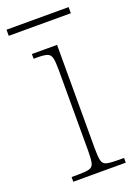

<svg xmlns="http://www.w3.org/2000/svg" viewBox="-146 -714 534 767"><g transform="rotate(-20 121.5 -331.0)"><path d="M28 0V-20H53Q87 -20 102.5 -24Q118 -28 122 -44Q126 -60 126 -95V-440Q126 -475 122 -491Q118 -507 104 -511.5Q90 -516 61 -516H47V-536H154V-95Q154 -60 158 -44Q162 -28 177.5 -24Q193 -20 228 -20H251V0ZM-15 -636V-662H249V-636Z"/></g></svg>

Font: Noto Serif Lao SemiCondensed Thin
Style: Regular
Weight: 100
Width: 4
Designer: Monotype Design Team
Foundry: Monotype Imaging Inc.
Version: Version 2.003; ttfautohint (v1.8.4.7-5d5b)